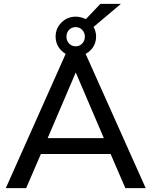

<svg xmlns="http://www.w3.org/2000/svg" viewBox="-20 -971 781 991"><path d="M551 -176H191L115 0H10L319 -693Q295 -707 281 -730Q267 -753 267 -782Q267 -825 297.5 -855Q328 -885 371 -885Q397 -885 423 -872L498 -951H604L463 -832Q476 -808 476 -782Q476 -753 461.5 -729.5Q447 -706 422 -693L732 0H627ZM323 -782Q323 -761 336.5 -746.5Q350 -732 371 -732Q391 -732 404.5 -746.5Q418 -761 418 -782Q418 -802 404.5 -816.5Q391 -831 371 -831Q350 -831 336.5 -817Q323 -803 323 -782ZM226 -258H516L371 -597Z"/></svg>

Font: Muli SemiBold
Style: Regular
Weight: 600
Designer: Vernon Adams
Foundry: Vernon Adams
Version: Version 2.000